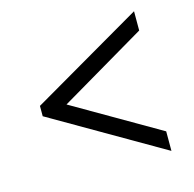

<svg xmlns="http://www.w3.org/2000/svg" viewBox="-80 -690 672 664"><g transform="rotate(-15 255.5 -358.0)"><path d="M455 -108 56 -339V-376L455 -608V-539L146 -357L455 -178Z"/></g></svg>

Font: Noto Serif Khmer SemiCondensed Medium
Style: Regular
Weight: 500
Width: 4
Designer: Danh Hong and the Monotype Design Team
Foundry: Monotype Imaging Inc.
Version: Version 2.004; ttfautohint (v1.8.4.7-5d5b)